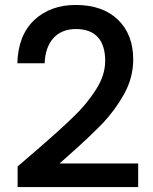

<svg xmlns="http://www.w3.org/2000/svg" viewBox="-20 -764 617 774"><path d="M50 -509H160C163 -593 207 -647 286 -647C367 -647 404 -599 404 -519C404 -480 392 -442 367 -403C342 -364 312 -327 275 -292C238 -256 187 -210 123 -155L51 -93V-10H537V-105H220L265 -145C317 -191 360 -232 394 -267C427 -302 456 -341 481 -386C505 -430 517 -476 517 -524C517 -591 497 -644 456 -684C415 -724 358 -744 285 -744C218 -744 162 -724 119 -684C75 -643 52 -585 50 -509Z"/></svg>

Font: Poppins Medium
Style: Regular
Weight: 500
Designer: Ninad Kale (Devanagari), Jonny Pinhorn (Latin)
Foundry: Indian Type Foundry
Version: 4.004